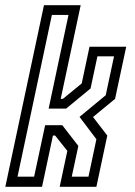

<svg xmlns="http://www.w3.org/2000/svg" viewBox="-40 -720 520 740"><path d="M-19.5 0 129.5 -700H271L194 -339H202.5L275 -398.5L305 -540H446.5L403.5 -339L318.5 -269L373.5 -197.5L331.5 0H190L219.5 -138.5L172.5 -197.5H164L122 0ZM27.5 -39H91.5L134 -237.5H200L262 -157.5L236.5 -39H301L331.5 -183.5L266.5 -269.5L367.5 -353L399.5 -503H335.5L309 -379L215 -301.5H147.5L224 -662.5H160Z"/></svg>

Font: Tourney Condensed Regular
Style: Italic
Weight: 400
Width: 3
Italic angle: -12°
Designer: Tyler Finck
Foundry: Etcetera Type Co
Version: Version 1.010; ttfautohint (v1.8.3)